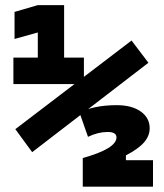

<svg xmlns="http://www.w3.org/2000/svg" viewBox="-20 -713 626 734"><path d="M103 -131.3 38.6 -219.2 482.9 -558.1 547.4 -473.1ZM124.5 -391.6V-693.4H225.1V-391.6ZM31.2 -391.6V-492.7H128.4V-391.6ZM220.7 -391.6V-492.7H300.8V-391.6ZM35.6 -564V-667.5L124.5 -693.4V-588.9ZM296.4 0.5V-108.9Q361.3 -127 393.3 -146.7Q425.3 -166.5 425.3 -187.5Q425.3 -208.5 391.6 -208.5Q355 -208.5 316.4 -189.9L284.2 -281.7Q308.6 -295.9 345.7 -303.5Q382.8 -311 426.3 -311Q483.4 -311 517.8 -286.9Q552.2 -262.7 552.2 -222.7Q552.2 -193.4 530.5 -168.5Q508.8 -143.6 461.4 -119.1V0.5ZM309.1 0.5V-100.6H564.9V0.5Z"/></svg>

Font: Cascadia Code
Style: Regular
Weight: 400
Monospace: yes
Designer: Aaron Bell
Foundry: Saja Typeworks
Version: Version 2106.017